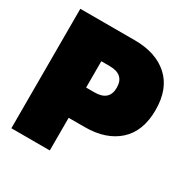

<svg xmlns="http://www.w3.org/2000/svg" viewBox="-160 -836 947 973"><g transform="rotate(30 313.5 -349.5)"><path d="M35 -699H354Q478 -699 550 -634Q622 -569 622 -445Q622 -321 550 -256Q478 -191 354 -191H260V0H35ZM309 -368Q395 -368 395 -445Q395 -522 309 -522H260V-368Z"/></g></svg>

Font: Readiness Black
Style: Regular
Weight: 900
Designer: Katatrad Team
Foundry: CadsonDemak
Version: Version 1.00;April 23, 2019;FontCreator 11.5.0.2425 64-bit; 